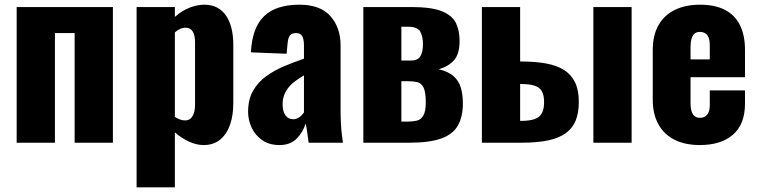

<svg xmlns="http://www.w3.org/2000/svg" viewBox="-20 -608 3232 818"><path d="M51 0V-578H461V0H298V-467H214V0Z M562 190V-578H725V-536Q754 -562 787 -575Q820 -588 850 -588Q883 -588 906.5 -575Q930 -562 945 -538.5Q960 -515 967 -484Q974 -453 974 -418V-169Q974 -115 959.5 -75Q945 -35 917 -12.5Q889 10 848 10Q817 10 785.5 -4.5Q754 -19 725 -44V190ZM768 -95Q784 -95 793 -104Q802 -113 806.5 -127.5Q811 -142 811 -160V-430Q811 -447 807 -460.5Q803 -474 794 -482Q785 -490 771 -490Q758 -490 746.5 -484.5Q735 -479 725 -470V-110Q736 -103 746.5 -99Q757 -95 768 -95Z M1171 10Q1127 10 1097 -11Q1067 -32 1052 -64.5Q1037 -97 1037 -131Q1037 -185 1058.5 -222Q1080 -259 1115 -284Q1150 -309 1192 -326.5Q1234 -344 1275 -358V-416Q1275 -431 1272 -442.5Q1269 -454 1262 -460.5Q1255 -467 1241 -467Q1227 -467 1219.5 -461Q1212 -455 1209 -444.5Q1206 -434 1205 -421L1201 -379L1049 -385Q1054 -489 1104.5 -538.5Q1155 -588 1256 -588Q1344 -588 1387.5 -539.5Q1431 -491 1431 -414V-144Q1431 -108 1432.5 -81Q1434 -54 1436.5 -34Q1439 -14 1441 0H1295Q1292 -23 1288 -50Q1284 -77 1282 -82Q1272 -46 1244.5 -18Q1217 10 1171 10ZM1229 -100Q1239 -100 1247.5 -104Q1256 -108 1263 -115Q1270 -122 1275 -129V-287Q1255 -275 1238 -262.5Q1221 -250 1209 -235Q1197 -220 1190.5 -202.5Q1184 -185 1184 -163Q1184 -134 1196 -117Q1208 -100 1229 -100Z M1528 0V-578H1733Q1820 -578 1864 -559.5Q1908 -541 1923 -509Q1938 -477 1938 -434Q1938 -377 1913.5 -350.5Q1889 -324 1849 -313Q1891 -303 1913 -283Q1935 -263 1943.5 -234Q1952 -205 1952 -167Q1952 -111 1931 -73.5Q1910 -36 1860 -18Q1810 0 1724 0ZM1690 -90H1717Q1739 -90 1756 -94Q1773 -98 1783.5 -115.5Q1794 -133 1794 -172Q1794 -216 1784.5 -235Q1775 -254 1758 -258Q1741 -262 1718 -262H1690ZM1690 -350H1731Q1760 -350 1771 -368.5Q1782 -387 1782 -420Q1782 -452 1770.5 -473Q1759 -494 1719 -494H1690Z M2033 0V-578H2196V-346Q2197 -346 2197.5 -346Q2198 -346 2199 -346Q2200 -346 2201 -346Q2261 -346 2307 -337.5Q2353 -329 2383.5 -309.5Q2414 -290 2430 -257Q2446 -224 2446 -174Q2446 -127 2432.5 -94Q2419 -61 2389.5 -40Q2360 -19 2313.5 -9.5Q2267 0 2202 0ZM2196 -93H2199Q2236 -93 2257.5 -100.5Q2279 -108 2288.5 -125.5Q2298 -143 2298 -172Q2298 -203 2288.5 -219.5Q2279 -236 2257.5 -243Q2236 -250 2201 -250Q2200 -250 2198.5 -250Q2197 -250 2196 -250ZM2508 0V-578H2671V0Z M2962 10Q2899 10 2854 -12.5Q2809 -35 2785 -78.5Q2761 -122 2761 -183V-395Q2761 -457 2785 -500Q2809 -543 2854.5 -565.5Q2900 -588 2962 -588Q3026 -588 3068.5 -566Q3111 -544 3132.5 -501Q3154 -458 3154 -395V-279H2922V-168Q2922 -146 2927 -132Q2932 -118 2941 -112Q2950 -106 2962 -106Q2974 -106 2983.5 -111.5Q2993 -117 2998.5 -129Q3004 -141 3004 -162V-223H3154V-167Q3154 -79 3103 -34.5Q3052 10 2962 10ZM2922 -355H3004V-413Q3004 -436 2998.5 -449Q2993 -462 2983.5 -467Q2974 -472 2961 -472Q2949 -472 2940.5 -466Q2932 -460 2927 -445.5Q2922 -431 2922 -404Z"/></svg>

Font: Oswald
Style: Bold
Weight: 700
Designer: Vernon Adams
Foundry: Vernon Adams
Version: Version 4.103;gftools[0.9.33.dev8+g029e19f]